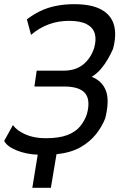

<svg xmlns="http://www.w3.org/2000/svg" viewBox="-20 -734 605 921"><path d="M135 167 161 8Q106 6 60 -12.5Q14 -31 0 -58L42 -134Q60 -108 101.5 -89.5Q143 -71 199 -71Q263 -71 302.5 -86Q342 -101 364 -127.5Q386 -154 397 -187Q415 -254 388.5 -286.5Q362 -319 287 -319H145L156 -395H284Q343 -395 379.5 -425Q416 -455 432 -505Q443 -545 434.5 -573.5Q426 -602 396 -618Q366 -634 310 -634Q260 -634 214.5 -617.5Q169 -601 129 -567L109 -641Q137 -663 171.5 -680Q206 -697 247.5 -705.5Q289 -714 335 -714Q420 -714 467 -687.5Q514 -661 527 -613Q540 -565 522 -499Q512 -476 497 -450Q482 -424 463 -402Q444 -380 419 -365V-366Q470 -346 488 -299Q506 -252 485 -167Q470 -128 441.5 -91.5Q413 -55 367.5 -28.5Q322 -2 251 6L224 167Z"/></svg>

Font: Nunito Sans 7pt Condensed Medium
Style: Italic
Weight: 500
Width: 3
Italic angle: -9°
Designer: Vernon Adams
Foundry: Vernon Adams
Version: Version 3.101;gftools[0.9.27]